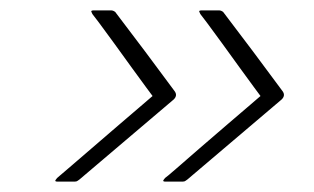

<svg xmlns="http://www.w3.org/2000/svg" viewBox="-20 -521 606 370"><path d="M299 -171Q293 -171 295 -174Q297 -177 298 -178Q300 -179 319 -195.5Q338 -212 365 -235.5Q392 -259 419 -282Q446 -305 464 -320.5Q482 -336 482 -336Q482 -336 470.5 -351.5Q459 -367 442 -390.5Q425 -414 408 -437.5Q391 -461 379 -477Q367 -493 366 -494Q365 -496 364 -498.5Q363 -501 369 -501Q369 -501 383.5 -501Q398 -501 402 -501Q406 -501 410 -498Q439 -460 467.5 -422Q496 -384 524 -346Q532 -336 520 -327Q475 -289 430.5 -251Q386 -213 341 -175Q337 -172 335.5 -171.5Q334 -171 332 -171Q328 -171 313.5 -171Q299 -171 299 -171ZM91 -171Q85 -171 87 -174Q89 -177 90 -178Q91 -179 110.5 -195.5Q130 -212 157 -235.5Q184 -259 211 -282Q238 -305 256 -320.5Q274 -336 274 -336Q274 -336 262.5 -351.5Q251 -367 234 -390.5Q217 -414 200 -437.5Q183 -461 171 -477Q159 -493 158 -494Q157 -496 156 -498.5Q155 -501 161 -501Q161 -501 175.5 -501Q190 -501 194 -501Q198 -501 202 -498Q231 -460 259.5 -422Q288 -384 316 -346Q324 -336 312 -327Q267 -289 222.5 -251Q178 -213 133 -175Q129 -172 127.5 -171.5Q126 -171 124 -171Q120 -171 105.5 -171Q91 -171 91 -171Z"/></svg>

Font: Glory Thin Thin
Style: Italic
Weight: 250
Italic angle: -12°
Version: Version 1.011